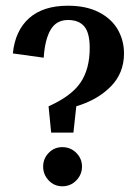

<svg xmlns="http://www.w3.org/2000/svg" viewBox="-20 -645 471 672"><path d="M218 -625Q282 -625 326.5 -602Q371 -579 392.5 -541Q414 -503 414 -458Q414 -389 367.5 -342Q321 -295 247 -273L237 -181H159L150 -273Q229 -308 261.5 -355.5Q294 -403 294 -477Q294 -530 275 -552.5Q256 -575 218 -575Q177 -575 157 -540.5Q137 -506 133 -443L25 -458Q33 -538 82 -581.5Q131 -625 218 -625ZM131 -62Q131 -90 150.5 -110Q170 -130 198 -130Q227 -130 247 -110Q267 -90 267 -62Q267 -34 247 -13.5Q227 7 198 7Q170 7 150.5 -13.5Q131 -34 131 -62Z"/></svg>

Font: Arya
Style: Bold
Weight: 700
Designer: Eduardo Rodriguez Tunni, Modular Infotech
Foundry: Eduardo Rodriguez Tunni, Modular Infotech
Version: Version 1.002